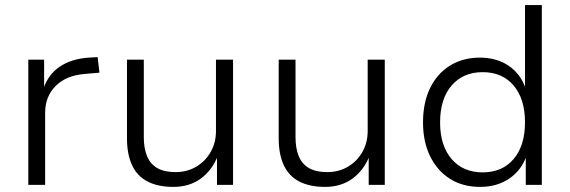

<svg xmlns="http://www.w3.org/2000/svg" viewBox="-20 -725 2236 753"><path d="M91 0V-491H153V-379H151Q170 -434 215 -464Q260 -494 327 -499L363 -501L370 -440L312 -435Q239 -429 198 -387.5Q157 -346 157 -283V0Z M660 8Q600 8 559 -13Q518 -34 498 -77Q478 -120 478 -183V-491H544V-186Q544 -144 556.5 -113Q569 -82 596.5 -66Q624 -50 668 -50Q714 -50 750 -71.5Q786 -93 806.5 -129.5Q827 -166 827 -211V-491H894V0H831V-113H834Q811 -56 766.5 -24Q722 8 660 8Z M1255 8Q1195 8 1154 -13Q1113 -34 1093 -77Q1073 -120 1073 -183V-491H1139V-186Q1139 -144 1151.5 -113Q1164 -82 1191.5 -66Q1219 -50 1263 -50Q1309 -50 1345 -71.5Q1381 -93 1401.5 -129.5Q1422 -166 1422 -211V-491H1489V0H1426V-113H1429Q1406 -56 1361.5 -24Q1317 8 1255 8Z M1863 8Q1795 8 1745 -23.5Q1695 -55 1667 -112Q1639 -169 1639 -245Q1639 -322 1666.5 -379Q1694 -436 1744.5 -467.5Q1795 -499 1862 -499Q1928 -499 1975 -467Q2022 -435 2041 -379H2039V-705H2105V0H2042V-114H2045Q2025 -57 1977 -24.5Q1929 8 1863 8ZM1873 -49Q1950 -49 1994.5 -101.5Q2039 -154 2039 -245Q2039 -337 1994.5 -389.5Q1950 -442 1873 -442Q1796 -442 1751 -389.5Q1706 -337 1706 -245Q1706 -154 1751 -101.5Q1796 -49 1873 -49Z"/></svg>

Font: Nunito Sans 9pt Light
Style: Regular
Weight: 300
Version: Version 3.101;gftools[0.9.27]